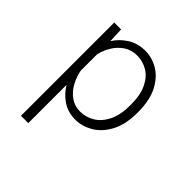

<svg xmlns="http://www.w3.org/2000/svg" viewBox="-184 -665 1019 1019"><g transform="rotate(45 325.0 -155.5)"><path d="M118 200V-500H169.5L173 -424.5V-415Q198 -455.5 241 -483.2Q284 -511 341.5 -511Q391 -511 437.5 -484Q484 -457 514 -399.5Q544 -342 544 -251Q544 -160 512.8 -102Q481.5 -44 433.8 -16.5Q386 11 336.5 11Q280 11 238.5 -17.5Q197 -46 173 -87.5V200ZM328 -462.5Q285.5 -462.5 253.8 -441.2Q222 -420 201.8 -386.8Q181.5 -353.5 173 -317V-194Q180 -155 199.5 -119Q219 -83 250.5 -60.2Q282 -37.5 324 -37.5Q366 -37.5 403.8 -59.8Q441.5 -82 465.2 -129.2Q489 -176.5 489 -251Q489 -327 466.2 -373.5Q443.5 -420 406.8 -441.2Q370 -462.5 328 -462.5Z"/></g></svg>

Font: Trispace ExtraLight
Style: Regular
Weight: 200
Designer: Tyler Finck
Foundry: Etcetera Type Company
Version: Version 1.210; ttfautohint (v1.8.3)